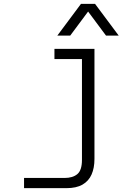

<svg xmlns="http://www.w3.org/2000/svg" viewBox="-20 -800 690 998"><path d="M471 -546V26Q471 73 456 107Q441 141 409 159.5Q377 178 325 178H105V125H316Q358 125 382 105Q406 85 406 31V-546ZM263 -493V-546H438V-493ZM278 -615 401 -780H474L597 -615H531L438 -740L345 -615Z"/></svg>

Font: Azeret Mono Thin ExtraLight
Style: Regular
Weight: 250
Version: Version 1.002